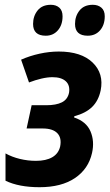

<svg xmlns="http://www.w3.org/2000/svg" viewBox="-20 -771 459 801"><path d="M145 10Q59 10 3 -17V-131Q30 -116 63 -108Q96 -100 130 -100Q172 -100 198 -115Q224 -130 231 -160Q238 -196 219 -215.5Q200 -235 158 -235H91L112 -332H173Q214 -332 238 -344Q262 -356 268 -384Q273 -415 254.5 -432Q236 -449 199 -449Q178 -449 152.5 -443Q127 -437 101 -427L68 -522Q104 -538 145 -547Q186 -556 225 -556Q319 -556 366.5 -510Q414 -464 400 -394Q391 -351 364.5 -325Q338 -299 290 -286L289 -281Q340 -264 357.5 -223Q375 -182 364 -133Q349 -66 292.5 -28Q236 10 145 10ZM346 -622Q293 -622 293 -671Q293 -704 312 -727.5Q331 -751 367 -751Q389 -751 403 -739Q417 -727 417 -703Q417 -667 397.5 -644.5Q378 -622 346 -622ZM171 -622Q118 -622 118 -671Q118 -704 137 -727.5Q156 -751 192 -751Q214 -751 227.5 -739Q241 -727 241 -703Q241 -667 221.5 -644.5Q202 -622 171 -622Z"/></svg>

Font: Noto Sans Condensed
Style: Bold Italic
Weight: 700
Width: 3
Italic angle: -12°
Designer: Monotype Design Team
Foundry: Monotype Imaging Inc.
Version: Version 2.013; ttfautohint (v1.8.4.7-5d5b)